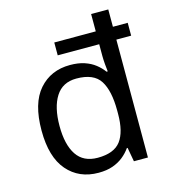

<svg xmlns="http://www.w3.org/2000/svg" viewBox="-114 -851 844 952"><g transform="rotate(-15 308.5 -375.0)"><path d="M275 10Q175 10 115 -59.5Q55 -129 55 -265Q55 -405 115.5 -474Q176 -543 275 -543Q317 -543 348.5 -532.5Q380 -522 403 -504Q426 -486 442 -464H448Q446 -477 444 -502.5Q442 -528 442 -544V-605H229V-671H442V-760H530V-671H606V-605H530V0H458L445 -72H441Q425 -49 402 -30.5Q379 -12 348 -1Q317 10 275 10ZM290 -63Q374 -63 408.5 -109Q443 -155 443 -248V-265Q443 -366 410 -418Q377 -470 288 -470Q217 -470 182 -415Q147 -360 147 -264Q147 -168 182 -115.5Q217 -63 290 -63Z"/></g></svg>

Font: Noto Sans Oriya
Style: Regular
Weight: 400
Designer: Amélie Bonet and Sol Matas
Foundry: Google LLC
Version: Version 2.006